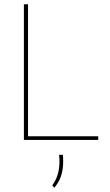

<svg xmlns="http://www.w3.org/2000/svg" viewBox="-20 -659 518 904"><path d="M112 0H92.5V-639H112ZM99 -17.5H442.5V0H99ZM276 70Q276.5 75 277 83Q277.5 91 277.5 101Q277.5 136.5 268.5 166.2Q259.5 196 236 225L226 214Q244 189 252 161.5Q260 134 260 101.5Q260 93 259.5 85.2Q259 77.5 258 70Z"/></svg>

Font: Anek Latin Medium Thin
Style: Regular
Weight: 250
Version: Version 1.003